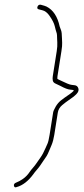

<svg xmlns="http://www.w3.org/2000/svg" viewBox="-20 -673 358 818"><path d="M139.7 -644.5C142.1 -650.8 146.5 -653.7 153.1 -653C166 -649.6 174.5 -647 178.3 -645C206.5 -630.7 225.2 -602.3 234.3 -560C236.2 -554.7 238.2 -549.2 240.3 -543.6C242.5 -538 243.7 -526.9 244 -510.5C244.1 -504.8 244.4 -498.2 244.8 -490.5C245.3 -482.8 244.2 -471 241.7 -455L224.8 -348C224.2 -344.7 224 -341.3 224.2 -338C224.6 -336.7 227.2 -335 231.9 -333C236.6 -331 244 -327.6 254.1 -322.7C264.3 -317.8 272.1 -314.6 277.7 -313C282.5 -311.7 289 -310.7 297.2 -310C305.5 -309.3 311 -305 313.7 -297C316.4 -289 313.9 -280.9 306.2 -272.8C298.5 -264.7 286.8 -255.4 270.9 -245C263.9 -240.3 255.2 -233.7 244.8 -225C234.4 -216.3 228.2 -205.7 226.2 -193L211.2 -98C208.5 -81.1 204.7 -66.9 199.9 -55.5L191.9 -36.5C189.3 -30.2 186.6 -24.2 184.1 -18.5C181.5 -12.8 178.1 -7 173.8 -1C169.5 5 165.6 10.7 162.1 16C158.6 21.3 154.9 26.8 151 32.5C147.1 38.2 142.1 44.5 136 51.5C129.9 58.5 125.5 64 122.9 68C100.8 98.3 76.8 116.9 51 124C44.6 126.7 40.7 124.8 39.4 118.5C38 112.2 41.6 107.5 49.9 104.4C58.3 101.3 67.5 96.3 77.6 89.3C88.9 81.6 98.8 71.1 107.5 58C110.1 54 114.5 48.5 120.6 41.5C126.7 34.5 131.5 28.3 135 23C138.5 17.7 144.1 9.6 151.9 -1.1C159.6 -11.8 166.9 -25.3 173.7 -41.5C176.4 -47.8 179.2 -54.3 182.3 -60.8C185.3 -67.4 188.3 -79.8 191.2 -98L206.4 -194C207.2 -199.3 210.8 -207.5 217.1 -218.5C223.4 -229.4 231.2 -238.5 240.4 -245.8C247.9 -251.7 260.6 -260.8 278.4 -273C283.2 -276.3 288 -280.3 292.8 -285L294.3 -288C293.8 -289.3 288.7 -290.4 278.9 -291.2C269.2 -291.9 255.3 -297.2 237.3 -307C231.1 -310.3 224.5 -313.5 217.3 -316.5C210.1 -319.5 206 -324 204.9 -330C203.9 -336 203.8 -342 204.8 -348L221.7 -455C223.9 -468.8 224.7 -481.1 224.1 -492C223.8 -496.7 223.6 -501.7 223.4 -507C223.3 -512.3 223.1 -517.5 222.9 -522.5C222.7 -527.5 221.8 -532.2 220.1 -536.5C218.5 -540.8 216.2 -549.1 213.3 -561.4C210.5 -573.7 203 -588.5 190.9 -605.7C184.1 -615.5 176.6 -622.4 168.5 -626.5C165.2 -628.1 157.7 -630.3 145.9 -633C139.4 -634.3 137.4 -638.2 139.7 -644.5Z"/></svg>

Font: Proton
Style: RgCndIt
Weight: 500
Version: Version 1.017